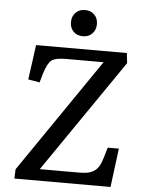

<svg xmlns="http://www.w3.org/2000/svg" viewBox="-60 -951 734 997"><g transform="rotate(5 307.0 -452.0)"><path d="M342.8 -903.8Q372.6 -903.8 391.4 -885Q410.2 -866.2 410.2 -835.9Q410.2 -805.7 391.4 -786.4Q372.6 -767.1 342.8 -767.1Q312 -767.1 293.5 -785.9Q274.9 -804.7 274.9 -835Q274.9 -865.2 293.7 -884.5Q312.5 -903.8 342.8 -903.8ZM584 -647.9 180.2 -60.1H379.9Q409.7 -60.1 428.2 -63.5Q446.8 -66.9 462.9 -77.1Q479 -87.4 489.5 -106.4Q500 -125.5 508.8 -157.2L522 -202.1H580.1L554.2 0H53.2L55.2 -48.8L461.9 -642.1H265.1Q211.4 -642.1 190.9 -626.5Q170.4 -610.8 153.8 -557.1L140.1 -508.8L80.1 -519L105 -700.2H578.1Z"/></g></svg>

Font: Literata Book Medium
Style: Italic
Weight: 500
Italic angle: -3°
Designer: Latin by Veronika Burian and Jose Scaglione. Greek by Irene Vlachou. Cyrillic by Vera Evstafieva
Foundry: TypeTogether
Version: Version 1.003;PS 001.003;hotconv 1.0.88;makeotf.lib2.5.64775